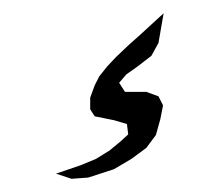

<svg xmlns="http://www.w3.org/2000/svg" viewBox="-20 -273 333 291"><path d="M228 -252.9 220.2 -208 209.5 -188.5 188 -171.9 171.4 -160.2 160.6 -147.5 169.4 -133.8H201.7L220.2 -127L227.1 -113.3L223.1 -92.8L216.3 -68.4L201.7 -48.8L179.2 -32.2L152.8 -16.6L113.8 -3.9L88.4 -2L64.9 -9.8L102.1 -22.5L125.5 -32.2L146 -44.9L162.6 -58.6L174.3 -69.3L172.4 -85L152.8 -90.8L123.5 -96.7L116.7 -107.4V-125L123.5 -143.6L130.4 -157.2L142.1 -171.9L155.8 -186.5L174.3 -204.1L192.9 -220.7Z"/></svg>

Font: LaylaRuqaa
Style: Regular
Weight: 400
Version: Version 2.0